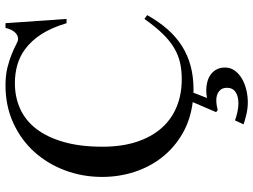

<svg xmlns="http://www.w3.org/2000/svg" viewBox="-133 -585 934 708"><g transform="rotate(-90 334.0 -231.0)"><path d="M602.5 -677.7 618.2 -452.6H602.5Q585.9 -508.3 561.5 -545.9Q537.1 -583.5 505.4 -606.4Q479 -625.5 447.8 -634.3Q416.5 -643.1 381.3 -643.1Q330.1 -643.1 287.1 -623.8Q244.1 -604.5 213.1 -564.5Q182.1 -524.4 164.6 -463.6Q147 -402.8 147 -320.3Q147 -249 164.8 -194.6Q182.6 -140.1 215.1 -103Q247.6 -65.9 293.5 -46.9Q339.4 -27.8 395.5 -27.8Q428.2 -27.8 456.1 -33.9Q483.9 -40 510.3 -55.4Q536.6 -70.8 562.7 -97.4Q588.9 -124 618.2 -165.5L632.3 -155.3Q607.9 -111.8 579.6 -79.8Q551.3 -47.9 517.6 -26.6Q483.9 -5.4 444.3 5.1Q404.8 15.6 357.9 15.6Q355 15.6 352.1 15.4Q349.1 15.1 346.2 15.1L326.7 65.4Q339.8 62.5 355.5 62.5Q371.6 62.5 386.7 66.7Q401.9 70.8 413.3 79.1Q424.8 87.4 431.9 100.6Q439 113.8 439 131.8Q439 151.9 427.7 167.5Q416.5 183.1 398.4 193.8Q380.4 204.6 357.2 210.2Q334 215.8 310.5 215.8Q290 215.8 269 211.2Q248 206.5 229.5 200.2L244.1 168.5Q250.5 170.9 258.5 173.3Q266.6 175.8 275.1 177.5Q283.7 179.2 291.5 180.2Q299.3 181.2 305.7 181.2Q333.5 181.2 348.9 170.4Q364.3 159.7 364.3 138.7Q364.3 120.1 351.6 109.9Q338.9 99.6 318.4 99.6Q308.6 99.6 299.8 101.1Q291 102.5 282.7 105L274.4 99.1L311.5 12.7Q246.1 4.4 194.8 -25.4Q143.6 -55.2 108.2 -100.1Q72.8 -145 54.2 -201.9Q35.6 -258.8 35.6 -321.3Q35.6 -393.6 59.8 -458.3Q84 -522.9 128.2 -571.8Q172.4 -620.6 234.9 -649.2Q297.4 -677.7 373.5 -677.7Q411.1 -677.7 439.7 -670.4Q468.3 -663.1 489 -654.5Q509.8 -646 523.4 -638.7Q537.1 -631.3 544.4 -631.3Q557.6 -631.3 568.6 -642.8Q579.6 -654.3 585 -677.7Z"/></g></svg>

Font: Tai Heritage Pro
Style: Regular
Weight: 400
Designer: Faah Baccam, Walt Agee, Victor Gaultney, Annie Olsen
Foundry: SIL International
Version: Version 2.600